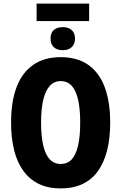

<svg xmlns="http://www.w3.org/2000/svg" viewBox="-20 -1045 684 1075"><path d="M185 -927V-1025H479V-927ZM331 -893Q363 -893 381.5 -876.5Q400 -860 400 -828Q400 -798 381.5 -781Q363 -764 331 -764Q299 -764 281 -781Q263 -798 263 -828Q263 -861 281 -877Q299 -893 331 -893ZM597 -358Q597 -272 580 -204Q563 -136 529 -88Q495 -40 442.5 -15Q390 10 320 10Q250 10 198 -15Q146 -40 111 -88Q76 -136 59 -204.5Q42 -273 42 -359Q42 -476 73 -557.5Q104 -639 166 -682Q228 -725 320 -725Q414 -725 475.5 -681Q537 -637 567 -555Q597 -473 597 -358ZM210 -358Q210 -283 222 -231Q234 -179 258.5 -153Q283 -127 320 -127Q358 -127 381.5 -152.5Q405 -178 417 -229.5Q429 -281 429 -358Q429 -473 402.5 -532Q376 -591 320 -591Q283 -591 258.5 -564Q234 -537 222 -485.5Q210 -434 210 -358Z"/></svg>

Font: Noto Sans Display Condensed ExtraBold
Style: Regular
Weight: 800
Width: 3
Designer: Monotype Design Team
Foundry: Monotype Imaging Inc.
Version: Version 2.003